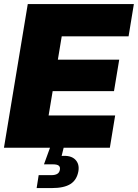

<svg xmlns="http://www.w3.org/2000/svg" viewBox="-20 -748 698 972"><path d="M0 0 120.6 -727.5H657.7L630.9 -564H292.5L272.9 -445.8H583.5L557.1 -286.6H246.6L226.1 -163.6H563L536.1 0ZM165.5 204.1 175.8 138.7H239.3Q259.3 138.7 270 132.1Q280.8 125.5 283.2 111.3Q285.6 97.2 277.3 90.6Q269 84 248.5 84H202.6L240.2 -19.5H305.7L302.2 0L292 41.5Q337.9 37.6 360.4 59.3Q382.8 81.1 377 118.2Q369.1 163.1 336.7 183.6Q304.2 204.1 242.7 204.1Z"/></svg>

Font: Inter 20pt Black
Style: Italic
Weight: 900
Italic angle: -9.3988°
Version: Version 4.001;git-66647c0bb